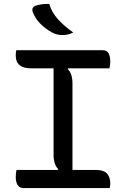

<svg xmlns="http://www.w3.org/2000/svg" viewBox="-20 -955 640 975"><path d="M537 0H100Q79 0 69.5 -15.5Q60 -31 60 -56Q60 -66 61 -75.5Q62 -85 64 -92H274L276 -96Q252 -119 252 -170V-608H138Q60 -608 60 -673Q60 -691 63 -700H501Q524 -700 532 -683.5Q540 -667 540 -641Q540 -634 539 -625Q538 -616 536 -608H326L324 -604Q348 -582 348 -530V-92H463Q508 -92 524 -73Q540 -54 540 -25Q540 -12 537 0ZM230 -935Q243 -892 274 -857.5Q305 -823 352 -790Q338 -783 325 -780Q312 -777 298 -777Q283 -777 270.5 -780Q258 -783 245 -790Q211 -808 185 -834.5Q159 -861 148 -890Q137 -915 158 -925Q187 -936 230 -935Z"/></svg>

Font: Recursive Mn Csl St
Style: Regular
Weight: 400
Monospace: yes
Version: Version 1.079;hotconv 1.0.112;makeotfexe 2.5.65598; ttfautoh